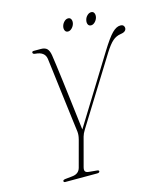

<svg xmlns="http://www.w3.org/2000/svg" viewBox="-120 -907 854 997"><g transform="rotate(-15 307.0 -408.5)"><path d="M291.5 -8Q291 0 277 0H107Q98 0 98 -7Q98 -13.5 111.5 -15L149.5 -19Q184.5 -22.5 193 -53L231 -194.5Q234.5 -208.5 235.2 -217.8Q236 -227 235 -237Q232.5 -254 227.5 -295.2Q222.5 -336.5 215.8 -389Q209 -441.5 202.8 -493.8Q196.5 -546 191.5 -586Q186.5 -626 184.5 -641.5Q178.5 -680 129 -683.5Q115 -684.5 115 -693Q114.5 -700 125 -700H163Q185 -700 195.8 -689Q206.5 -678 210.5 -653Q213 -637.5 218.2 -598.8Q223.5 -560 229.8 -509.5Q236 -459 242.5 -406.5Q249 -354 254.2 -309.8Q259.5 -265.5 262.5 -240.5L486 -602Q525 -665 548 -688Q571 -711 592 -711Q604 -711 609 -705.2Q614 -699.5 614 -692Q613.5 -671.5 582.5 -667.5Q558.5 -664 539.5 -647.5Q520.5 -631 496.5 -593L275.5 -237.5Q263.5 -218.5 259.5 -203.5L218.5 -50Q214.5 -35 218.8 -27.8Q223 -20.5 238.5 -19L281 -15Q292 -14 291.5 -8ZM323 -751Q311.5 -751 306.8 -761Q302 -771 305.5 -784.5Q309 -797.5 318.8 -807.2Q328.5 -817 340 -817Q351.5 -817 356 -807.2Q360.5 -797.5 357.5 -784.5Q354 -771 344 -761Q334 -751 323 -751ZM447 -751Q435 -751 430.5 -761Q426 -771 429.5 -784.5Q432.5 -797.5 442.5 -807.2Q452.5 -817 464 -817Q475.5 -817 480 -807.2Q484.5 -797.5 481.5 -784.5Q478 -771 468 -761Q458 -751 447 -751Z"/></g></svg>

Font: Fraunces 144pt S050 Thin
Style: Italic
Weight: 100
Italic angle: -16°
Version: Version 1.000; ttfautohint (v1.8.3)